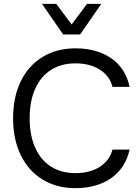

<svg xmlns="http://www.w3.org/2000/svg" viewBox="-20 -966 725 997"><path d="M432 -946H506L396 -787H308L198 -946H272L352 -839ZM653 -189Q631 -92 556.5 -40.5Q482 11 371 11Q275 11 201.5 -33.5Q128 -78 88 -160Q48 -242 48 -352Q48 -462 88 -544Q128 -626 201.5 -670.5Q275 -715 371 -715Q483 -715 557.5 -663.5Q632 -612 653 -515H564Q550 -571 499 -604Q448 -637 371 -637Q299 -637 245.5 -603.5Q192 -570 163 -505.5Q134 -441 134 -352Q134 -263 163 -198.5Q192 -134 245.5 -100.5Q299 -67 371 -67Q448 -67 498.5 -100Q549 -133 564 -189Z"/></svg>

Font: CBA Beacon Sans
Style: Regular
Weight: 400
Designer: Wei Huang
Foundry: Wei Huang
Version: Version 1.002